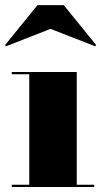

<svg xmlns="http://www.w3.org/2000/svg" viewBox="-31 -748 405 768"><path d="M171 -632.5 -6.5 -563 -11 -567.5 119 -727.5H224L354 -567.5L349.5 -563ZM16 -9H86V-451H16V-460H276V-9H346V0H16Z"/></svg>

Font: Bodoni* 24pt Fatface
Style: Regular
Weight: 900
Version: Version 2.3